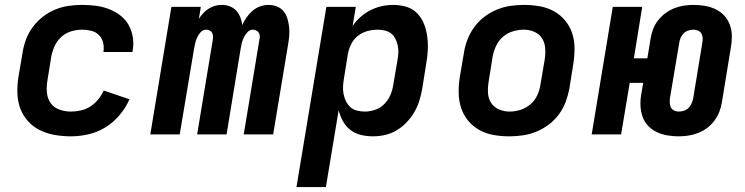

<svg xmlns="http://www.w3.org/2000/svg" viewBox="-20 -548 3040 783"><path d="M269 8Q236 8 204 2.5Q172 -3 144 -16.5Q116 -30 95 -53Q74 -76 63 -105Q52 -134 51 -167Q50 -200 55 -233L72 -333Q76 -360 86 -387Q96 -414 113.5 -437.5Q131 -461 154.5 -479.5Q178 -498 205 -509Q232 -520 259.5 -524Q287 -528 314 -528Q343 -528 370.5 -524.5Q398 -521 423 -511.5Q448 -502 469.5 -486Q491 -470 504 -447Q517 -424 521.5 -396.5Q526 -369 521 -341Q521 -340 520.5 -338.5Q520 -337 520 -336H402Q402 -337 402 -337.5Q402 -338 402 -338Q405 -358 400 -376Q395 -394 382.5 -406Q370 -418 351.5 -422.5Q333 -427 314 -427Q292 -427 269.5 -420Q247 -413 229.5 -397Q212 -381 202.5 -359.5Q193 -338 189 -317L173 -217Q169 -192 171.5 -168.5Q174 -145 187 -127Q200 -109 222.5 -101Q245 -93 269 -93Q289 -93 309.5 -97.5Q330 -102 348 -113.5Q366 -125 380 -142Q394 -159 403 -179L508 -143Q493 -109 468 -79Q443 -49 410.5 -29Q378 -9 341.5 -0.5Q305 8 269 8Z M593 0 679 -520H799L791 -471Q799 -484 809 -494.5Q819 -505 831.5 -513Q844 -521 857.5 -524.5Q871 -528 885 -528Q902 -528 917.5 -522Q933 -516 943.5 -504.5Q954 -493 960 -477.5Q966 -462 968 -446Q975 -462 985.5 -477Q996 -492 1010 -504Q1024 -516 1041 -522Q1058 -528 1075 -528Q1093 -528 1109.5 -521.5Q1126 -515 1136.5 -502Q1147 -489 1152 -472.5Q1157 -456 1159 -438.5Q1161 -421 1159.5 -403Q1158 -385 1155 -367L1094 0H974L1038 -387Q1040 -395 1039.5 -402Q1039 -409 1035 -415Q1031 -421 1024.5 -424Q1018 -427 1011 -427Q999 -427 989.5 -417Q980 -407 974.5 -395.5Q969 -384 966 -372Q963 -360 961 -347L904 0H784L848 -387Q849 -395 848.5 -402Q848 -409 844.5 -415Q841 -421 834.5 -424Q828 -427 821 -427Q808 -427 798.5 -417Q789 -407 784 -395.5Q779 -384 776 -372Q773 -360 771 -347L713 0Z M1189 215 1311 -520H1431L1418 -442Q1432 -463 1451 -479.5Q1470 -496 1492 -507Q1514 -518 1537.5 -523Q1561 -528 1584 -528Q1612 -528 1638 -520Q1664 -512 1682 -493Q1700 -474 1709.5 -449.5Q1719 -425 1722.5 -398Q1726 -371 1724.5 -343Q1723 -315 1718 -287L1702 -187Q1698 -163 1690.5 -138.5Q1683 -114 1670 -91.5Q1657 -69 1638.5 -49.5Q1620 -30 1597.5 -16.5Q1575 -3 1550 2.5Q1525 8 1501 8Q1475 8 1451 2Q1427 -4 1408.5 -18.5Q1390 -33 1378.5 -54Q1367 -75 1361 -98L1309 215ZM1468 -93Q1489 -93 1510.5 -100.5Q1532 -108 1548 -124.5Q1564 -141 1572.5 -161.5Q1581 -182 1584 -203L1601 -303Q1604 -319 1604.5 -334Q1605 -349 1602 -363Q1599 -377 1592.5 -390Q1586 -403 1575 -411.5Q1564 -420 1549.5 -423.5Q1535 -427 1520 -427Q1500 -427 1479 -421.5Q1458 -416 1440.5 -402.5Q1423 -389 1413 -369.5Q1403 -350 1399 -330L1383 -230Q1380 -213 1379 -197Q1378 -181 1381 -165Q1384 -149 1391 -135Q1398 -121 1409 -111Q1420 -101 1436 -97Q1452 -93 1468 -93Z M2057 8Q2024 8 1993 2.5Q1962 -3 1935.5 -17.5Q1909 -32 1889.5 -55.5Q1870 -79 1860.5 -108Q1851 -137 1850.5 -169Q1850 -201 1855 -233L1872 -333Q1876 -360 1886.5 -387Q1897 -414 1914.5 -438Q1932 -462 1956 -480Q1980 -498 2007 -509Q2034 -520 2061.5 -524Q2089 -528 2117 -528Q2149 -528 2180.5 -522.5Q2212 -517 2238.5 -502.5Q2265 -488 2284.5 -464.5Q2304 -441 2313.5 -412Q2323 -383 2323 -351Q2323 -319 2318 -287L2302 -187Q2297 -160 2287 -133Q2277 -106 2259.5 -82Q2242 -58 2218 -40Q2194 -22 2167 -11Q2140 0 2112 4Q2084 8 2057 8ZM2058 -93Q2080 -93 2102.5 -100Q2125 -107 2143 -122.5Q2161 -138 2171 -159.5Q2181 -181 2184 -203L2201 -303Q2205 -327 2203.5 -350Q2202 -373 2191 -391Q2180 -409 2159.5 -418Q2139 -427 2116 -427Q2094 -427 2071 -420Q2048 -413 2030.5 -397.5Q2013 -382 2003 -360.5Q1993 -339 1989 -317L1973 -217Q1969 -193 1970 -170Q1971 -147 1982.5 -129Q1994 -111 2014.5 -102Q2035 -93 2058 -93Z M2747 8Q2724 8 2701 4Q2678 0 2658 -9.5Q2638 -19 2623 -35Q2608 -51 2600.5 -72Q2593 -93 2592 -116.5Q2591 -140 2595 -163L2603 -210H2548L2513 0H2393L2479 -520H2599L2565 -310H2620L2633 -389Q2636 -409 2643 -428Q2650 -447 2663 -464Q2676 -481 2693.5 -494Q2711 -507 2730 -514.5Q2749 -522 2769 -525Q2789 -528 2809 -528Q2833 -528 2855.5 -524Q2878 -520 2898 -510.5Q2918 -501 2933 -485Q2948 -469 2956 -448Q2964 -427 2964.5 -403.5Q2965 -380 2961 -357L2924 -131Q2921 -111 2913.5 -92Q2906 -73 2893.5 -56Q2881 -39 2863.5 -26Q2846 -13 2826.5 -5.5Q2807 2 2787 5Q2767 8 2747 8ZM2748 -93Q2759 -93 2769.5 -96.5Q2780 -100 2788 -108Q2796 -116 2800.5 -126.5Q2805 -137 2807 -147L2844 -373Q2846 -383 2845.5 -393Q2845 -403 2840.5 -411Q2836 -419 2827 -423Q2818 -427 2808 -427Q2798 -427 2787 -423.5Q2776 -420 2768 -412Q2760 -404 2755.5 -393.5Q2751 -383 2750 -373L2712 -147Q2711 -137 2711.5 -127Q2712 -117 2716.5 -109Q2721 -101 2729.5 -97Q2738 -93 2748 -93Z"/></svg>

Font: Iosevka SS04 Extended
Style: Bold Italic
Weight: 700
Width: 7
Italic angle: -9°
Monospace: yes
Designer: Belleve Invis
Foundry: Belleve Invis
Version: Version 19.0.0; ttfautohint (v1.8.4)